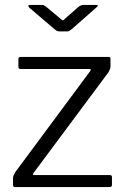

<svg xmlns="http://www.w3.org/2000/svg" viewBox="-20 -762 512 782"><path d="M42 0Q37 0 35 -2Q33 -4 33 -10V-36Q33 -43 35.5 -48Q38 -53 43 -62L347 -472Q354 -481 343 -481H65Q59 -481 57 -483Q55 -485 55 -490V-521Q55 -530 63 -530H423Q430 -530 430 -522V-493Q430 -486 428 -480.5Q426 -475 422 -468L117 -58Q110 -49 120 -49H427Q436 -49 436 -41V-10Q436 -5 434 -2.5Q432 0 425 0H42ZM302 -736Q307 -739 311 -740.5Q315 -742 319 -742H371Q385 -742 372 -731L272 -643Q268 -641 264.5 -637.5Q261 -634 254 -634H223Q215 -634 210.5 -637Q206 -640 201 -644L99 -731Q95 -736 95.5 -739Q96 -742 102 -742H149Q155 -742 157.5 -741Q160 -740 166 -736L225 -687Q234 -679 236.5 -679Q239 -679 246 -687Z"/></svg>

Font: Libre Franklin Light
Style: Regular
Weight: 300
Designer: Pablo Impallari, Rodrigo Fuenzalida, Nhung Nguyen
Foundry: Impallari Type
Version: Version 3.000